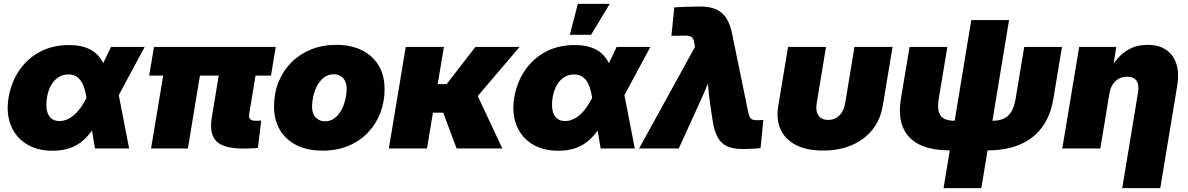

<svg xmlns="http://www.w3.org/2000/svg" viewBox="-20 -764 6111 988"><path d="M251.5 11.7Q170.9 11.7 115.2 -23.4Q59.6 -58.6 35.4 -120.4Q11.2 -182.1 23.9 -260.3Q37.1 -339.8 78.6 -401.1Q120.1 -462.4 185.3 -497.3Q250.5 -532.2 335 -532.2Q386.7 -532.2 422.9 -518.8Q459 -505.4 482.2 -481Q505.4 -456.5 517.8 -423.8Q530.3 -391.1 534.7 -352.5H566.4L588.9 -286.1L644.5 0H468.8L424.8 -262.2Q420.4 -290 413.1 -312.3Q405.8 -334.5 394.8 -349.6Q383.8 -364.7 368.2 -372.8Q352.5 -380.9 332 -380.9Q303.7 -380.9 281.2 -366.7Q258.8 -352.5 243.4 -326.2Q228 -299.8 221.7 -262.7Q215.8 -225.1 220.9 -198Q226.1 -170.9 242.4 -156Q258.8 -141.1 285.6 -141.1Q306.6 -141.1 326.7 -150.1Q346.7 -159.2 364.3 -175Q381.8 -190.9 397 -212.6Q412.1 -234.4 424.3 -259.3L551.3 -522.5H724.6L583 -259.3L534.2 -177.7H501.5Q482.4 -135.3 459.2 -100.6Q436 -65.9 406.7 -40.5Q377.4 -15.1 339.1 -1.7Q300.8 11.7 251.5 11.7Z M1233.4 0.5Q1130.9 0.5 1093.5 -37.1Q1056.2 -74.7 1069.8 -159.2L1123.5 -484.4H1313L1262.2 -176.8Q1259.3 -160.2 1267.1 -151.4Q1274.9 -142.6 1292.5 -142.6Q1298.8 -142.6 1309.1 -142.8Q1319.3 -143.1 1324.2 -143.6L1307.1 -2.4Q1293 -1.5 1272.2 -0.5Q1251.5 0.5 1233.4 0.5ZM757.3 0 837.9 -484.4H1026.9L946.8 0ZM747.6 -375 772.5 -522.5H1398.9L1374.5 -375Z M1639.6 11.2Q1562.5 11.2 1506.6 -16.6Q1450.7 -44.4 1420.4 -95.5Q1390.1 -146.5 1390.1 -216.3Q1390.1 -284.2 1413.3 -342Q1436.5 -399.9 1479 -442.6Q1521.5 -485.4 1580.1 -509.3Q1638.7 -533.2 1710 -533.2Q1787.1 -533.2 1843 -505.1Q1898.9 -477.1 1929 -426Q1959 -375 1959 -305.2Q1959 -240.7 1937.3 -183.6Q1915.5 -126.5 1874 -82.5Q1832.5 -38.6 1773.4 -13.7Q1714.4 11.2 1639.6 11.2ZM1651.9 -139.6Q1680.2 -139.6 1701.4 -155.8Q1722.7 -171.9 1736.3 -197Q1750 -222.2 1756.8 -251.5Q1763.7 -280.8 1763.7 -308.1Q1763.7 -333 1754.6 -349.4Q1745.6 -365.7 1730.7 -373.8Q1715.8 -381.8 1697.8 -381.8Q1669.4 -381.8 1648.2 -366Q1627 -350.1 1613 -325Q1599.1 -299.8 1592.5 -270.5Q1585.9 -241.2 1585.9 -214.4Q1585.9 -176.8 1605.7 -158.2Q1625.5 -139.6 1651.9 -139.6Z M2264.2 -522.5 2177.2 0H1981L2067.9 -522.5ZM2653.8 -522.5 2365.2 -184.1H2182.1L2191.4 -331.1H2278.3L2426.3 -522.5ZM2329.6 0 2256.8 -194.8 2436 -274.9 2564.9 0Z M2853.5 11.7Q2772.9 11.7 2717.3 -23.4Q2661.6 -58.6 2637.5 -120.4Q2613.3 -182.1 2626 -260.3Q2639.2 -339.8 2680.7 -401.1Q2722.2 -462.4 2787.4 -497.3Q2852.5 -532.2 2937 -532.2Q2988.8 -532.2 3024.9 -518.8Q3061 -505.4 3084.2 -481Q3107.4 -456.5 3119.9 -423.8Q3132.3 -391.1 3136.7 -352.5H3168.5L3190.9 -286.1L3246.6 0H3070.8L3026.9 -262.2Q3022.5 -290 3015.1 -312.3Q3007.8 -334.5 2996.8 -349.6Q2985.8 -364.7 2970.2 -372.8Q2954.6 -380.9 2934.1 -380.9Q2905.8 -380.9 2883.3 -366.7Q2860.8 -352.5 2845.5 -326.2Q2830.1 -299.8 2823.7 -262.7Q2817.9 -225.1 2823 -198Q2828.1 -170.9 2844.5 -156Q2860.8 -141.1 2887.7 -141.1Q2908.7 -141.1 2928.7 -150.1Q2948.7 -159.2 2966.3 -175Q2983.9 -190.9 2999 -212.6Q3014.2 -234.4 3026.4 -259.3L3153.3 -522.5H3326.7L3185.1 -259.3L3136.2 -177.7H3103.5Q3084.5 -135.3 3061.3 -100.6Q3038.1 -65.9 3008.8 -40.5Q2979.5 -15.1 2941.2 -1.7Q2902.8 11.7 2853.5 11.7ZM2912.1 -585 2953.6 -744.1H3117.7L3021.5 -585Z M3268.6 0 3556.2 -522.5 3553.7 -536.6Q3551.8 -554.7 3545.7 -564.9Q3539.6 -575.2 3527.1 -578.6Q3514.6 -582 3494.1 -580.6L3435.1 -579.6L3449.7 -726.1Q3480.5 -728 3515.1 -729.2Q3549.8 -730.5 3582.5 -730.5Q3630.9 -730.5 3664.1 -716.3Q3697.3 -702.1 3717.5 -670.7Q3737.8 -639.2 3748 -586.9L3829.1 -192.4Q3832.5 -173.8 3837.4 -163.3Q3842.3 -152.8 3852.3 -148.7Q3862.3 -144.5 3880.9 -145.5L3908.2 -147L3893.6 -1.5Q3872.1 0.5 3848.4 1.7Q3824.7 2.9 3801.3 2.9Q3753.9 2.9 3722.7 -11Q3691.4 -24.9 3673.6 -56.4Q3655.8 -87.9 3647.5 -140.6L3634.8 -225.6Q3627.4 -278.3 3622.8 -332.3Q3618.2 -386.2 3614.7 -442.4H3666.5Q3643.6 -386.2 3622.1 -332.5Q3600.6 -278.8 3575.7 -225.6L3472.7 0Z M4215.3 10.7Q4132.3 10.7 4076.7 -17.3Q4021 -45.4 3997.1 -97.2Q3973.1 -148.9 3984.9 -219.2L4035.2 -522.5H4230.5L4182.6 -232.4Q4178.2 -206.1 4183.6 -186.8Q4189 -167.5 4203.9 -157.2Q4218.8 -147 4241.7 -147Q4264.6 -147 4282.7 -157.2Q4300.8 -167.5 4312.7 -186.8Q4324.7 -206.1 4329.1 -232.4L4377 -522.5H4572.8L4522.5 -219.2Q4510.7 -148.9 4469.7 -97.2Q4428.7 -45.4 4363.8 -17.3Q4298.8 10.7 4215.3 10.7Z M4867.7 9.8Q4772.5 9.8 4711.7 -20Q4650.9 -49.8 4626.2 -109.1Q4601.6 -168.5 4616.2 -257.8L4660.6 -522.5H4855L4811 -257.8Q4804.2 -216.8 4810.3 -191.4Q4816.4 -166 4836.7 -154.3Q4856.9 -142.6 4892.6 -142.6H5086.9Q5122.6 -142.6 5146.7 -154.3Q5170.9 -166 5185.3 -191.4Q5199.7 -216.8 5206.5 -257.8L5250.5 -522.5H5444.8L5400.9 -257.8Q5386.2 -168.5 5342.3 -109.1Q5298.3 -49.8 5227.8 -20Q5157.2 9.8 5062 9.8ZM4835.4 204.1 4978 -660.6H5172.4L5029.8 204.1Z M5688.5 -280.8 5642.1 0H5446.3L5533.2 -522.5H5724.1L5701.7 -380.9L5679.7 -385.3Q5702.1 -429.7 5730.7 -462.6Q5759.3 -495.6 5797.1 -514.4Q5835 -533.2 5884.8 -533.2Q5944.3 -533.2 5981.9 -506.8Q6019.5 -480.5 6033.9 -433.6Q6048.3 -386.7 6038.1 -325.2L5950.7 204.1H5754.9L5835.9 -287.1Q5842.8 -326.2 5828.9 -347.7Q5814.9 -369.1 5779.8 -369.1Q5756.8 -369.1 5737.8 -359.4Q5718.8 -349.6 5706.1 -329.8Q5693.4 -310.1 5688.5 -280.8Z"/></svg>

Font: Inter 28pt Black
Style: Italic
Weight: 900
Italic angle: -9.3988°
Designer: Rasmus Andersson
Foundry: rsms
Version: Version 4.001;git-66647c0bb